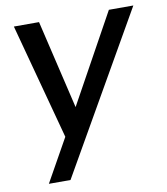

<svg xmlns="http://www.w3.org/2000/svg" viewBox="-78 -556 698 804"><g transform="rotate(-10 271.5 -154.0)"><path d="M167 1 65 183H157L543 -491H439L231 -114L142 -491H35Z"/></g></svg>

Font: Geom
Style: Italic
Weight: 400
Italic angle: -10°
Version: Version 1.102